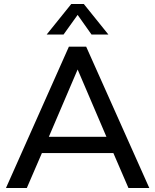

<svg xmlns="http://www.w3.org/2000/svg" viewBox="-20 -947 781 967"><path d="M627 0 551 -176H191L115 0H10L327 -712H414L732 0ZM226 -258H516L371 -597ZM300 -773H215L339 -927H402L526 -773H441L371 -872Z"/></svg>

Font: Muli SemiBold
Style: Regular
Weight: 600
Designer: Vernon Adams
Foundry: Vernon Adams
Version: Version 2.000